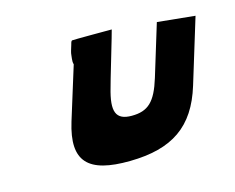

<svg xmlns="http://www.w3.org/2000/svg" viewBox="-70 -598 777 635"><g transform="rotate(-15 318.5 -280.0)"><path d="M260.8 -405H253.8C241.8 -405 232 -409 225.3 -413C212.4 -420 214.1 -432 215.3 -449C215.3 -449 149.2 -236 149.8 -238C110.6 -110 159.3 -60 304 -62C448.6 -64 529.1 -118 569.1 -249L636.7 -470L507.7 -483L453.6 -306C430.3 -230 403.7 -205 347.7 -205C292.7 -205 281.2 -236 303.7 -313C303 -314 358.3 -498 357.3 -498C356.3 -498 222.3 -498 220.9 -497C217.3 -495 215.9 -487 214.7 -483L210.7 -470L208.9 -464C205.8 -454 206.4 -446 204.9 -438C201.3 -410 218.1 -396 251.1 -396H259.1C295.3 -400 313.4 -420 327.7 -457L328.9 -461C329.2 -462 330.9 -464 331.2 -465L336.7 -483L338.8 -490C339.4 -492 340.7 -493 340.3 -495C336.1 -504 329.5 -489 327.7 -483L322.2 -465C321.9 -464 320.6 -463 320.2 -462L318.7 -457C308.6 -424 289.3 -410 260.8 -405Z"/></g></svg>

Font: Hussar Wojna
Style: 3Obl
Weight: 400
Designer: Robert Jablonski
Foundry: Cannot Into Space Fonts
Version: Version 1.01